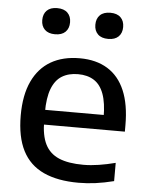

<svg xmlns="http://www.w3.org/2000/svg" viewBox="-55 -815 673 870"><g transform="rotate(5 282.0 -380.0)"><path d="M334.5 10Q239.5 10 175.5 -19.5Q111.5 -49 79.5 -111.2Q47.5 -173.5 47.5 -271.5Q47.5 -364 76.8 -426.5Q106 -489 160.5 -520.8Q215 -552.5 292 -552.5Q366.5 -552.5 418.5 -520.5Q470.5 -488.5 497.2 -425.5Q524 -362.5 524 -268.5V-239H100V-306H445L422.5 -294Q422.5 -360.5 407.5 -401.5Q392.5 -442.5 363 -461.2Q333.5 -480 290.5 -480Q247.5 -480 217.2 -461.5Q187 -443 171.2 -402Q155.5 -361 155.5 -294.5V-256Q155.5 -189.5 175.5 -149.5Q195.5 -109.5 238.2 -91.2Q281 -73 349.5 -73Q383 -73 419.8 -78.8Q456.5 -84.5 495 -94.5V-11.5Q451.5 -0.5 412.2 4.8Q373 10 334.5 10ZM412 -651Q381 -651 364.8 -667Q348.5 -683 348.5 -710Q348.5 -738 364.8 -754Q381 -770 412 -770Q442.5 -770 458.8 -754Q475 -738 475 -710.5Q475 -683 458.8 -667Q442.5 -651 412 -651ZM170 -651Q139.5 -651 123.2 -667Q107 -683 107 -710Q107 -738 123.2 -754Q139.5 -770 170 -770Q201 -770 217.2 -754Q233.5 -738 233.5 -710.5Q233.5 -683 217.2 -667Q201 -651 170 -651Z"/></g></svg>

Font: Encode Sans SemiExpanded Medium
Style: Regular
Weight: 500
Width: 6
Designer: Multiple Designers
Foundry: Impallari Type
Version: Version 3.002